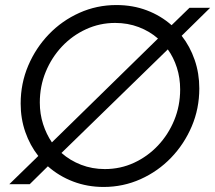

<svg xmlns="http://www.w3.org/2000/svg" viewBox="-20 -731 854 762"><path d="M391 11Q327 11 270.5 -10.5Q214 -32 170 -71L98 0H17L132 -112Q99 -154 80.5 -207Q62 -260 62 -320Q62 -400 92 -470.5Q122 -541 174 -595Q226 -649 295 -680Q364 -711 442 -711Q507 -711 562.5 -690Q618 -669 661 -631L732 -700H814L701 -589Q734 -547 752.5 -493.5Q771 -440 771 -380Q771 -300 741 -229.5Q711 -159 659 -105Q607 -51 538 -20Q469 11 391 11ZM186 -166 607 -578Q574 -607 530.5 -623.5Q487 -640 437 -640Q376 -640 321.5 -615Q267 -590 226 -546.5Q185 -503 161.5 -446Q138 -389 138 -324Q138 -279 151 -238.5Q164 -198 186 -166ZM396 -60Q458 -60 512 -85Q566 -110 607 -153.5Q648 -197 671.5 -254Q695 -311 695 -376Q695 -422 682 -462.5Q669 -503 646 -535L224 -124Q258 -94 302 -77Q346 -60 396 -60Z"/></svg>

Font: Red Hat Display VF
Style: Italic
Weight: 300
Italic angle: -12°
Designer: Pentagram, MCKL
Foundry: Pentagram, MCKL
Version: Version 1.023